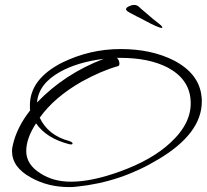

<svg xmlns="http://www.w3.org/2000/svg" viewBox="-20 -715 843 783"><path d="M263 48Q175 48 106 9Q29 -33 29 -99Q29 -110 32 -122Q48 -195 103 -265Q102 -268 102 -286Q102 -392 232 -459Q346 -515 472 -515Q598 -515 690 -468Q793 -414 802 -320Q803 -315 803 -310.5Q803 -306 803 -301Q803 -171 627 -66Q472 28 294 46Q286 47 278.5 47.5Q271 48 263 48ZM269 26Q355 26 470 -16Q598 -62 674 -132Q766 -216 757 -310Q750 -394 663 -440Q587 -479 472 -479H457Q467 -469 467 -455Q467 -446 460 -445Q393 -426 313 -382Q201 -318 142 -235Q176 -163 262 -140Q276 -135 276 -130Q276 -124 262 -127Q169 -151 127 -212Q87 -151 87 -99Q87 -44 145 -8Q197 26 269 26ZM131 -297Q243 -414 403 -475Q297 -462 225 -422Q137 -373 131 -297ZM640 -601Q633 -601 614 -609.5Q595 -618 574 -629.5Q553 -641 538 -648Q529 -653 511.5 -662Q494 -671 494 -677Q494 -684 506 -689.5Q518 -695 526 -695Q535 -695 541 -691.5Q547 -688 552 -682Q561 -675 575.5 -662Q590 -649 605.5 -636.5Q621 -624 629 -618Q633 -615 637.5 -610.5Q642 -606 642 -603Q642 -601 640 -601Z"/></svg>

Font: Whisper
Style: Regular
Weight: 400
Designer: Robert E. Leuschke
Foundry: Robert E. Leuschke
Version: Version 1.010; ttfautohint (v1.8.4.7-5d5b)